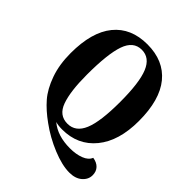

<svg xmlns="http://www.w3.org/2000/svg" viewBox="-240 -851 1156 1156"><g transform="rotate(45 338.0 -272.5)"><path d="M550 167Q488 167 404 132.5Q320 98 249 46Q186 1 144 -47.5Q102 -96 74.5 -173Q47 -250 47 -348Q47 -527 122.5 -619.5Q198 -712 337 -712Q476 -712 551.5 -620Q627 -528 627 -349Q627 -179 548 -82.5Q469 14 336 14Q302 14 279 7Q343 61 449 61Q501 61 539.5 46Q578 31 589 2Q623 7 642 27Q661 47 661 79Q661 115 631 141Q601 167 550 167ZM334 -33Q403 -33 434.5 -108Q466 -183 466 -350Q466 -515 435 -590Q404 -665 336 -665Q265 -665 236.5 -583Q208 -501 208 -325Q208 -184 235 -108.5Q262 -33 334 -33Z"/></g></svg>

Font: Arima Koshi Bold
Style: Regular
Weight: 700
Designer: Joana Correia and Natanael Gama
Foundry: NDISCOVER
Version: Version 1.019;PS 001.019;hotconv 1.0.88;makeotf.lib2.5.64775